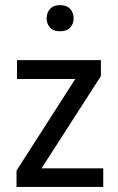

<svg xmlns="http://www.w3.org/2000/svg" viewBox="-20 -740 468 760"><path d="M379.4 -439 144.5 -73.7H386.7H388.7V-71.8V-2V0H386.7H47.4H45.4V-2V-64.5V-64.9L45.9 -65.4L277.8 -427.2H49.3H47.4V-429.2V-500V-502H49.3H377.9H379.4V-500V-439.9V-439.5ZM178 -630.9Q164.6 -645.5 164.6 -667.5Q164.6 -689.5 178 -704.6Q191.4 -719.7 217.8 -719.7Q244.1 -719.7 257.8 -704.6Q271.5 -689.5 271.5 -667.5Q271.5 -645.5 257.8 -630.9Q244.1 -616.2 217.8 -616.2Q191.4 -616.2 178 -630.9Z"/></svg>

Font: MAUL Condensed
Style: Condensed Regular
Weight: 400
Designer: MAUL
Version: Version 1.0; 2020; ttfautohint (v1.8.3)